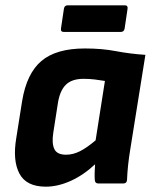

<svg xmlns="http://www.w3.org/2000/svg" viewBox="-20 -689 574 721"><path d="M152 12Q79 12 53 -37Q27 -86 41 -170L63 -309Q80 -413 135.5 -460Q191 -507 299 -507Q363 -507 415 -497Q467 -487 526 -483L469 -127Q464 -97 461 -68.5Q458 -40 457 -13Q456 0 443 0H349Q337 0 336 -13Q335 -26 335.5 -41.5Q336 -57 337 -72Q293 -31 245 -9.5Q197 12 152 12ZM228 -108Q254 -108 280 -121Q306 -134 339 -162L374 -385Q357 -388 336 -390.5Q315 -393 294 -393Q249 -393 226.5 -370Q204 -347 197 -299L180 -190Q174 -151 184 -129.5Q194 -108 228 -108ZM220 -569Q207 -569 209 -582L220 -656Q222 -669 234 -669H449Q461 -669 459 -656L448 -582Q446 -569 433 -569Z"/></svg>

Font: Sofia Sans ExtraBold
Style: Italic
Weight: 800
Italic angle: -9°
Designer: Botio Nikoltchev, Ani Petrova
Foundry: lettersoup
Version: Version 4.100; ttfautohint (v1.8.4.7-5d5b)